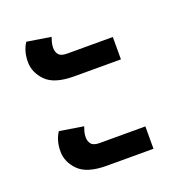

<svg xmlns="http://www.w3.org/2000/svg" viewBox="-88 -559 514 565"><g transform="rotate(-20 169.0 -276.0)"><path d="M153 -344Q91 -344 65 -370.5Q39 -397 39 -430Q39 -464 55 -488L130 -476Q128 -471 125.5 -462Q123 -453 123 -444Q123 -431 130 -422.5Q137 -414 156 -414H299V-344ZM153 -64Q91 -64 65 -90.5Q39 -117 39 -150Q39 -184 55 -208L130 -196Q128 -191 125.5 -182Q123 -173 123 -164Q123 -151 130 -142.5Q137 -134 156 -134H299V-64Z"/></g></svg>

Font: Noto Sans Thai UI
Style: Regular
Weight: 400
Designer: Monotype Design Team
Foundry: Monotype Imaging Inc.
Version: Version 2.000